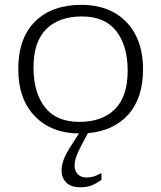

<svg xmlns="http://www.w3.org/2000/svg" viewBox="-20 -542 667 794"><path d="M327 39.5Q303.5 82.5 296 104.2Q288.5 126 288.5 142.5Q288.5 165.5 301.8 178.8Q315 192 339 192Q353.5 192 366.5 188.2Q379.5 184.5 399.5 173.5V201.5Q374 220 355.2 226.2Q336.5 232.5 313 232.5Q272.5 232.5 253.5 212.2Q234.5 192 234.5 163.5Q234.5 143 243 119Q251.5 95 279 52.5L306.5 10Q192 9 123.8 -61.8Q55.5 -132.5 55.5 -256.5Q55.5 -384 125 -453Q194.5 -522 317 -522Q394.5 -522 451.8 -490Q509 -458 540.2 -398.5Q571.5 -339 571.5 -255.5Q571.5 -137 511 -68.8Q450.5 -0.5 343.5 8.5ZM308 -38Q402.5 -38 455.2 -90.5Q508 -143 508 -249Q508 -353 460.8 -413.5Q413.5 -474 318.5 -474Q224 -474 171.2 -421.5Q118.5 -369 118.5 -263Q118.5 -159 165.8 -98.5Q213 -38 308 -38Z"/></svg>

Font: Newsreader 6pt Light
Style: Regular
Weight: 300
Designer: Hugues Gentile
Foundry: Production Type
Version: Version 1.003; ttfautohint (v1.8.3)